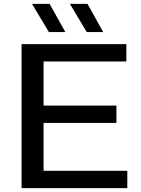

<svg xmlns="http://www.w3.org/2000/svg" viewBox="-20 -967 724 987"><path d="M91 0V-740H629.5V-651H204V-424H578.5V-335H204V-89H634.5V0ZM426 -802 339.5 -947H430L510.5 -802ZM231.5 -802 144.5 -947H235L316 -802Z"/></svg>

Font: Encode Sans Exp Md
Style: Regular
Weight: 500
Width: 7
Designer: Multiple Designers
Foundry: Impallari Type
Version: Version 3.002; ttfautohint (v1.8.3) -l 8 -r 50 -G 200 -x 14 